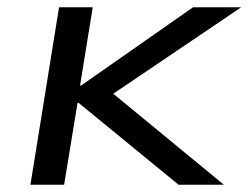

<svg xmlns="http://www.w3.org/2000/svg" viewBox="-20 -510 686 530"><path d="M64 0 143 -490H236L201 -274H204L513 -490H646L270 -236L265 -274L598 0H473L197 -226H194L157 0Z"/></svg>

Font: Nunito Sans 10pt Expanded
Style: Italic
Weight: 400
Width: 7
Italic angle: -9°
Designer: Vernon Adams
Foundry: Vernon Adams
Version: Version 3.101;gftools[0.9.27]